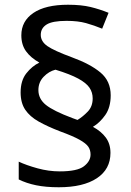

<svg xmlns="http://www.w3.org/2000/svg" viewBox="-20 -785 553 810"><path d="M67 -395Q67 -445 91 -475.5Q115 -506 146 -521Q110 -541 90 -568.5Q70 -596 70 -636Q70 -696 121 -730.5Q172 -765 267 -765Q323 -765 362 -755.5Q401 -746 438 -731L411 -664Q377 -678 343 -687.5Q309 -697 261 -697Q201 -697 176.5 -681.5Q152 -666 152 -638Q152 -610 180 -590.5Q208 -571 284 -543Q361 -515 404 -479Q447 -443 447 -383Q447 -332 424 -299.5Q401 -267 372 -250Q407 -231 426.5 -204.5Q446 -178 446 -140Q446 -71 388.5 -33Q331 5 228 5Q173 5 132 -3.5Q91 -12 59 -28V-103Q91 -88 138 -75Q185 -62 232 -62Q306 -62 334 -83.5Q362 -105 362 -133Q362 -152 352.5 -166Q343 -180 315.5 -195.5Q288 -211 233 -231Q181 -251 143.5 -272Q106 -293 86.5 -322Q67 -351 67 -395ZM142 -405Q142 -368 173.5 -342.5Q205 -317 285 -287L307 -279Q330 -293 350.5 -314.5Q371 -336 371 -370Q371 -395 357.5 -415Q344 -435 310 -453.5Q276 -472 214 -491Q186 -484 164 -461Q142 -438 142 -405Z"/></svg>

Font: Noto Sans Tai Viet
Style: Regular
Weight: 400
Designer: Monotype Design Team
Foundry: Monotype Imaging Inc.
Version: Version 2.003; ttfautohint (v1.8.4.7-5d5b)